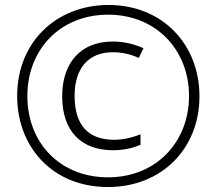

<svg xmlns="http://www.w3.org/2000/svg" viewBox="-20 -743 870 772"><path d="M414 9C630 9 782 -145 782 -356C782 -563 635 -723 416 -723C209 -723 49 -576 49 -357C49 -153 190 9 414 9ZM414 -30C223 -30 90 -167 90 -357C90 -544 222 -684 415 -684C607 -684 740 -543 740 -357C740 -174 610 -30 414 -30ZM434 -139C473 -139 511 -146 545 -161V-203C507 -188 472 -181 439 -181C336 -181 280 -238 280 -358C280 -468 335 -533 434 -533C470 -533 506 -525 538 -510L557 -549C520 -566 478 -576 433 -576C305 -576 230 -491 230 -356C230 -215 307 -139 434 -139Z"/></svg>

Font: Noto Sans Thai Looped ExtraCondensed Light
Style: Regular
Weight: 300
Width: 2
Designer: Sasikarn Vongin, Ben Mitchell
Foundry: The Fontpad Ltd
Version: Version 1.001